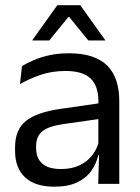

<svg xmlns="http://www.w3.org/2000/svg" viewBox="-20 -703 534 734"><path d="M436 0H355.4L359 -118.6L355.9 -131.1V-286.5L356.3 -314.9Q356.3 -374.3 326.2 -403Q296 -431.7 230.4 -431.7Q178.2 -431.7 134.4 -416.5Q90.6 -401.3 56.4 -381.5L64 -450.4Q83.1 -462 109.4 -473.3Q135.7 -484.7 169.3 -492Q202.9 -499.3 243.3 -499.3Q295.8 -499.3 332.6 -486.6Q369.4 -473.9 392.2 -449.9Q415 -425.8 425.5 -392Q436 -358.1 436 -316.2ZM187.4 10.7Q114.9 10.7 76.3 -24.6Q37.6 -60 37.6 -125.7V-140Q37.6 -207.4 79.3 -240.7Q121 -274.1 212.2 -286.9L366.5 -309.2L370.9 -249.8L222 -228.6Q166.2 -220.7 142.2 -201.4Q118.1 -182 118.1 -144.5V-136.6Q118.1 -97.9 141.9 -77.4Q165.7 -56.8 213.1 -56.8Q254.9 -56.8 284.9 -71.4Q314.9 -86 333.4 -110.5Q352 -135.1 358.5 -165.2L371.2 -109.8H355.7Q348.6 -77.8 329.3 -50.3Q310.1 -22.8 275.5 -6.1Q240.9 10.7 187.4 10.7ZM103.8 -549.7 199.1 -683.1H286.9L382.2 -549.7V-548.4H317.6L244.9 -637.7H241.1L168.4 -548.4H103.8Z"/></svg>

Font: Anek Kannada Medium
Style: Regular
Weight: 500
Designer: Vaishnavi Murthy, Maithili Shingre (Kannada) & Yesha Goshar (Latin)
Foundry: Ek Type
Version: Version 1.003